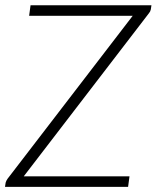

<svg xmlns="http://www.w3.org/2000/svg" viewBox="-26 -728 610 748"><path d="M564 -707.5 561.5 -691Q560.5 -686.5 558.8 -683.2Q557 -680 553.5 -675.5L66.5 -41H478.5L473 0H-6.5L-4 -16.5Q-3 -20.5 -1.2 -23.8Q0.5 -27 3 -31L491 -666.5H87.5L93 -707.5Z"/></svg>

Font: Lato Light
Style: Italic
Weight: 300
Italic angle: -7°
Designer: Lukasz Dziedzic
Foundry: tyPoland Lukasz Dziedzic
Version: Version 2.007; 2014-02-27